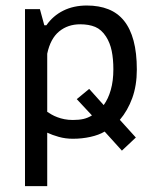

<svg xmlns="http://www.w3.org/2000/svg" viewBox="-20 -479 540 679"><path d="M68.4 -446.8H121.1L136.7 -389.6H144Q167.5 -423.3 203.9 -441.4Q240.2 -459.5 287.1 -459.5Q330.1 -459.5 363.3 -446.3Q396.5 -433.1 418.7 -405.5Q440.9 -377.9 452.4 -335Q463.9 -292 463.9 -232.9Q463.9 -176.8 447.8 -132.3Q431.6 -87.9 403.8 -55.2L460.4 7.3L411.1 53.7L350.1 -13.7Q329.6 -1.5 299.8 5.1Q270 11.7 237.8 11.7Q211.4 11.7 188 5.1Q164.6 -1.5 147 -9.8V179.2H68.4ZM295.4 -164.6 346.7 -107.4Q362.8 -129.4 371.8 -161.1Q380.9 -192.9 380.9 -233.9Q380.9 -270.5 375 -299.1Q369.1 -327.6 355 -349.6Q338.9 -374.5 316.7 -383.8Q294.4 -393.1 263.7 -393.1Q219.7 -393.1 189 -367.7Q158.2 -342.3 147 -289.1V-83.5Q153.3 -79.1 162.4 -74Q171.4 -68.8 182.9 -64.5Q194.3 -60.1 208 -57.4Q221.7 -54.7 237.8 -54.7Q259.3 -54.7 275.1 -58.3Q291 -62 305.2 -70.8L251.5 -128.4Z"/></svg>

Font: PT Astra Sans
Style: Regular
Weight: 400
Designer: A.Korolkova, I. Chaeva
Foundry: ParaType Ltd
Version: Version 1.001; ttfautohint (v1.6)